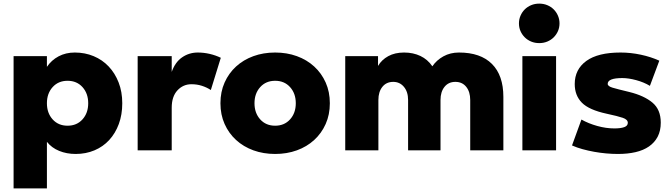

<svg xmlns="http://www.w3.org/2000/svg" viewBox="-20 -780 3698 1060"><path d="M655 -210Q655 -147 636 -95.5Q617 -44 583 -7Q549 30 501.5 50Q454 70 398 70Q348 70 306.5 53Q265 36 239 3V260H55V-470H239V-411Q264 -448 303.5 -469Q343 -490 393 -490Q449 -490 497 -470Q545 -450 580 -413Q615 -376 635 -324.5Q655 -273 655 -210ZM467 -210Q467 -264 435.5 -299Q404 -334 353 -334Q302 -334 270.5 -299Q239 -264 239 -210Q239 -156 270.5 -121Q302 -86 353 -86Q404 -86 435.5 -121Q467 -156 467 -210Z M1144 -283Q1121 -298 1094 -306.5Q1067 -315 1037 -315Q991 -315 959.5 -281Q928 -247 928 -185V50H740V-470H928V-383Q947 -437 985.5 -463.5Q1024 -490 1072 -490Q1105 -490 1137.5 -482.5Q1170 -475 1199 -461Z M1197 -210Q1197 -273 1220 -324.5Q1243 -376 1283.5 -413Q1324 -450 1379 -470Q1434 -490 1499 -490Q1564 -490 1619 -470Q1674 -450 1714.5 -413Q1755 -376 1778 -324.5Q1801 -273 1801 -210Q1801 -147 1778 -95.5Q1755 -44 1714.5 -7Q1674 30 1619 50Q1564 70 1499 70Q1434 70 1379 50Q1324 30 1283.5 -7Q1243 -44 1220 -95.5Q1197 -147 1197 -210ZM1385 -210Q1385 -156 1416.5 -121Q1448 -86 1499 -86Q1550 -86 1581.5 -121Q1613 -156 1613 -210Q1613 -264 1581.5 -299Q1550 -334 1499 -334Q1448 -334 1416.5 -299Q1385 -264 1385 -210Z M2576 50V-228Q2576 -273 2554 -300.5Q2532 -328 2494 -328Q2456 -328 2434 -300.5Q2412 -273 2412 -228V50H2233V-228Q2233 -273 2210 -300.5Q2187 -328 2151 -328Q2113 -328 2091 -300.5Q2069 -273 2069 -228V50H1886V-470H2067V-416Q2087 -450 2123.5 -470Q2160 -490 2211 -490Q2261 -490 2301 -471Q2341 -452 2367 -414Q2390 -448 2428 -469Q2466 -490 2514 -490Q2633 -490 2696 -427Q2759 -364 2759 -245V50Z M2957 -542Q2933 -542 2912.5 -550.5Q2892 -559 2877 -574Q2862 -589 2853.5 -608.5Q2845 -628 2845 -651Q2845 -673 2853.5 -693Q2862 -713 2877 -728Q2892 -743 2912.5 -751.5Q2933 -760 2957 -760Q2981 -760 3001.5 -751.5Q3022 -743 3037 -728Q3052 -713 3060.5 -693Q3069 -673 3069 -651Q3069 -628 3060.5 -608.5Q3052 -589 3037 -574Q3022 -559 3001.5 -550.5Q2981 -542 2957 -542ZM2864 -470H3050V50H2864Z M3153 -316Q3153 -397 3217 -443.5Q3281 -490 3406 -490Q3462 -490 3518 -478Q3574 -466 3620 -445L3568 -306Q3535 -326 3492.5 -337.5Q3450 -349 3416 -349Q3335 -349 3335 -317Q3335 -304 3361.5 -296Q3388 -288 3455 -272Q3536 -252 3582 -213.5Q3628 -175 3628 -103Q3628 -58 3611 -25.5Q3594 7 3563 28.5Q3532 50 3488.5 60Q3445 70 3392 70Q3360 70 3326.5 67Q3293 64 3260 58Q3227 52 3196 43.5Q3165 35 3138 23L3190 -120Q3229 -98 3277.5 -84.5Q3326 -71 3372 -71Q3406 -71 3426 -78Q3446 -85 3446 -102Q3446 -120 3418.5 -129.5Q3391 -139 3330 -152Q3232 -173 3192.5 -213Q3153 -253 3153 -316Z"/></svg>

Font: OA Gothic ExtraBold
Style: Regular
Weight: 800
Designer: Choi Chi-young, Lee Jaesang, Lee Juhyun, Han Dohee
Foundry: DDUNGSANG CORP.
Version: Version 1.000;Build 20210203